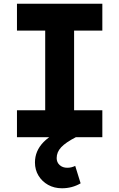

<svg xmlns="http://www.w3.org/2000/svg" viewBox="-20 -736 640 1030"><path d="M222.5 -69.5V-646.5H377.5V-69.5ZM71 0V-144.5H529V0ZM71 -572V-716H529V-572ZM312.5 274Q271 274 238.2 255.8Q205.5 237.5 186.5 206.2Q167.5 175 167.5 135.5Q167.5 74 213 26.8Q258.5 -20.5 355.5 -56L387 0Q332.5 28 308.2 54Q284 80 284 112Q284 135 300 149.5Q316 164 341 164Q363 164 383.5 154L412.5 247.5Q367 274 312.5 274Z"/></svg>

Font: Google Sans Code
Style: Regular
Weight: 400
Monospace: yes
Designer: Google Sans Code Authors
Foundry: Google LLC
Version: Version 6.000